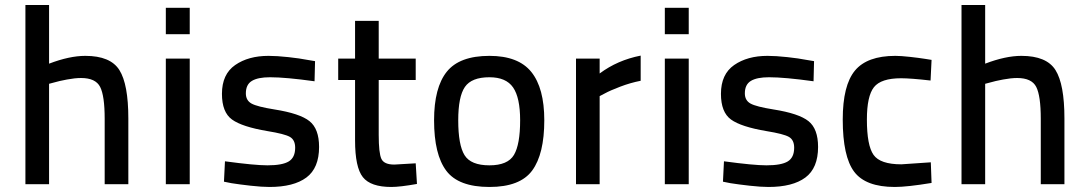

<svg xmlns="http://www.w3.org/2000/svg" viewBox="-20 -732 4323 763"><path d="M175 0H81V-712H175V-479Q256 -510 319 -510Q419 -510 454.5 -453.5Q490 -397 490 -261V0H396V-260Q396 -351 378 -386.5Q360 -422 302 -422Q278 -422 246 -416Q214 -410 194 -404L175 -399Z M639 0V-499H734V0ZM639 -596V-701H734V-596Z M1232 -489 1230 -409Q1115 -425 1053 -425Q1005 -425 981 -410.5Q957 -396 957 -361Q957 -333 979.5 -320.5Q1002 -308 1071 -297Q1172 -281 1210 -250.5Q1248 -220 1248 -148Q1248 -64 1197.5 -26.5Q1147 11 1051 11Q1021 11 976 6Q931 1 900 -4L870 -10L874 -91Q992 -75 1043 -75Q1102 -75 1127.5 -90.5Q1153 -106 1153 -145Q1153 -176 1132 -188Q1111 -200 1043 -211Q942 -228 902 -257Q862 -286 862 -359Q862 -437 914.5 -473.5Q967 -510 1047 -510Q1080 -510 1126 -505Q1172 -500 1202 -494Z M1632 -414H1485V-196Q1485 -124 1495.5 -101Q1506 -78 1547 -78L1632 -83L1637 -1Q1570 11 1535 11Q1453 11 1422 -28Q1391 -67 1391 -174V-414H1324V-499H1391V-649H1485V-499H1632Z M1925 -510Q2040 -510 2091.5 -446Q2143 -382 2143 -254Q2143 -120 2095 -54.5Q2047 11 1925 11Q1802 11 1753.5 -53.5Q1705 -118 1705 -254Q1705 -384 1755.5 -447Q1806 -510 1925 -510ZM1925 -75Q1998 -75 2022.5 -116.5Q2047 -158 2047 -254Q2047 -344 2019 -384.5Q1991 -425 1925 -425Q1854 -425 1827.5 -386.5Q1801 -348 1801 -254Q1801 -156 1826 -115.5Q1851 -75 1925 -75Z M2269 0V-499H2363V-440Q2434 -493 2526 -511V-411Q2485 -403 2444.5 -387.5Q2404 -372 2384 -361L2363 -350V0Z M2622 0V-499H2717V0ZM2622 -596V-701H2717V-596Z M3215 -489 3213 -409Q3098 -425 3036 -425Q2988 -425 2964 -410.5Q2940 -396 2940 -361Q2940 -333 2962.5 -320.5Q2985 -308 3054 -297Q3155 -281 3193 -250.5Q3231 -220 3231 -148Q3231 -64 3180.5 -26.5Q3130 11 3034 11Q3004 11 2959 6Q2914 1 2883 -4L2853 -10L2857 -91Q2975 -75 3026 -75Q3085 -75 3110.5 -90.5Q3136 -106 3136 -145Q3136 -176 3115 -188Q3094 -200 3026 -211Q2925 -228 2885 -257Q2845 -286 2845 -359Q2845 -437 2897.5 -473.5Q2950 -510 3030 -510Q3063 -510 3109 -505Q3155 -500 3185 -494Z M3538 -510Q3560 -510 3596 -506Q3632 -502 3657 -498L3682 -494L3678 -412Q3599 -421 3561 -421Q3481 -421 3453 -385.5Q3425 -350 3425 -257Q3425 -154 3451.5 -116.5Q3478 -79 3562 -79L3679 -87L3682 -5Q3585 11 3536 11Q3420 11 3374.5 -49.5Q3329 -110 3329 -257Q3329 -393 3377.5 -451.5Q3426 -510 3538 -510Z M3895 0H3801V-712H3895V-479Q3976 -510 4039 -510Q4139 -510 4174.5 -453.5Q4210 -397 4210 -261V0H4116V-260Q4116 -351 4098 -386.5Q4080 -422 4022 -422Q3998 -422 3966 -416Q3934 -410 3914 -404L3895 -399Z"/></svg>

Font: TypoPRO Titillium Text
Style: 600 wt
Weight: 600
Designer: Accademia di Belle Arti di Urbino and others
Foundry: Accademia di Belle Arti di Urbino and others.
Version: Version 25.000